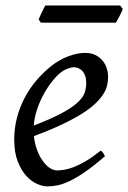

<svg xmlns="http://www.w3.org/2000/svg" viewBox="-20 -646 458 686"><path d="M190.9 -381.8Q174.8 -367.2 159.4 -346.2Q144 -325.2 131.6 -300.8Q119.1 -276.4 110.8 -249.8Q102.5 -223.1 100.6 -197.3Q164.6 -222.2 201.9 -242.4Q239.3 -262.7 258.3 -280.8Q277.3 -298.8 282.7 -315.4Q288.1 -332 288.1 -349.1Q288.1 -364.3 284.2 -375.2Q280.3 -386.2 273.9 -392.8Q267.6 -399.4 259.5 -402.6Q251.5 -405.8 243.2 -405.8Q235.4 -405.8 220.2 -400.1Q205.1 -394.5 190.9 -381.8ZM366.2 -371.1Q366.2 -357.4 363 -342.3Q359.9 -327.1 349.9 -311Q339.8 -294.9 322 -277.3Q304.2 -259.8 274.7 -241Q245.1 -222.2 202.6 -201.9Q160.2 -181.6 101.1 -159.7Q104 -132.3 112.5 -109.9Q121.1 -87.4 132.6 -71.3Q144 -55.2 157.5 -46.1Q170.9 -37.1 184.1 -37.1Q194.3 -37.1 209 -39.3Q223.6 -41.5 242.9 -48.8Q262.2 -56.2 286.4 -70.3Q310.5 -84.5 339.8 -107.9Q345.2 -105 349.4 -98.4Q353.5 -91.8 355 -87.9Q314.9 -53.2 284.2 -32Q253.4 -10.7 229.2 0.7Q205.1 12.2 185.8 16.1Q166.5 20 148.9 20Q132.8 20 112.3 11Q91.8 2 73.7 -17.8Q55.7 -37.6 43.2 -69.6Q30.8 -101.6 30.8 -147.9Q30.8 -186 40 -222.9Q49.3 -259.8 66.7 -293.7Q84 -327.6 109.4 -357.9Q134.8 -388.2 167 -413.1Q178.2 -421.9 192.4 -429.9Q206.5 -438 221.9 -444.1Q237.3 -450.2 253.2 -453.6Q269 -457 284.2 -457Q305.2 -457 320.6 -449.5Q335.9 -441.9 346.2 -429.7Q356.4 -417.5 361.3 -402.1Q366.2 -386.7 366.2 -371.1ZM418.5 -614.3Q417 -608.9 413.8 -602.1Q410.6 -595.2 407 -588.4Q403.3 -581.5 399.9 -575.2Q396.5 -568.8 394 -564.9H126L118.2 -576.7Q120.1 -581.5 123 -588.1Q126 -594.7 129.2 -601.6Q132.3 -608.4 135.7 -615Q139.2 -621.6 142.1 -626.5H409.2Z"/></svg>

Font: Gentium Plus Am
Style: Italic
Weight: 400
Italic angle: -8°
Designer: J. Victor Gaultney, Annie Olsen, Iska Routamaa, Becca Hirsbrunner
Foundry: SIL International
Version: Version 5.000